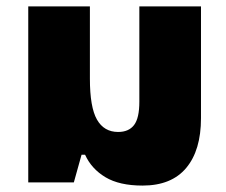

<svg xmlns="http://www.w3.org/2000/svg" viewBox="-20 -568 704 598"><path d="M245 -86H234L210 0H68V-548H260V-323Q260 -234 282 -195.5Q304 -157 348 -157Q381 -157 397.5 -178.5Q414 -200 414 -251V-548H606V-200Q606 -100 560 -45Q514 10 424 10Q352 10 308.5 -16Q265 -42 245 -86Z"/></svg>

Font: Noto Sans Thai Black
Style: Regular
Weight: 900
Designer: Monotype Design Team
Foundry: Monotype Imaging Inc.
Version: Version 1.000